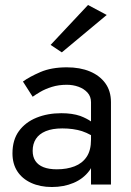

<svg xmlns="http://www.w3.org/2000/svg" viewBox="-20 -740 525 770"><path d="M228 -530 183 -560 333 -720 408 -680ZM72 -413Q98 -432 142 -451Q186 -470 248 -470Q301 -470 340.5 -453.5Q380 -437 402.5 -406Q425 -375 425 -330V0H345V-66Q342 -60 338 -55Q314 -23 275 -6.5Q236 10 188 10Q141 10 105 -6.5Q69 -23 49.5 -53Q30 -83 30 -125Q30 -179 56 -214.5Q82 -250 126.5 -268Q171 -286 226 -286Q270 -286 302 -275Q328 -265 345 -253V-330Q345 -353 331 -368.5Q317 -384 295 -392Q273 -400 248 -400Q215 -400 188 -391.5Q161 -383 141.5 -371.5Q122 -360 111 -352ZM111 -135Q111 -111 122 -94.5Q133 -78 154.5 -69.5Q176 -61 208 -61Q248 -61 279 -73Q310 -85 327.5 -111Q345 -137 345 -180V-198Q327 -208 309 -214Q274 -225 230 -225Q190 -225 163.5 -214Q137 -203 124 -183Q111 -163 111 -135Z"/></svg>

Font: Venryn Sans
Style: Regular
Weight: 400
Designer: Owen Earl, indestructible type* (font) & Cristiano Sobral (main changes)
Version: Version 3.600; ttfautohint (v1.8.3)